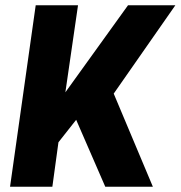

<svg xmlns="http://www.w3.org/2000/svg" viewBox="-20 -706 683 726"><path d="M18 0 115 -686H275L216 -280L179 -290L464 -686H643L410 -352L558 0H378L268 -253L201 -168L178 0Z"/></svg>

Font: Chivo Mono
Style: Bold Italic
Weight: 700
Italic angle: -8.05°
Monospace: yes
Version: Version 1.008